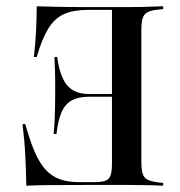

<svg xmlns="http://www.w3.org/2000/svg" viewBox="-20 -591 572 611"><path d="M391.9 -2.4H381.5H251.6Q184.7 -2.4 139.9 -2Q95.2 -1.6 63.7 0Q62.9 -46.8 60.5 -95.6Q58.1 -144.4 51.6 -196H60.5Q75 -143.5 90.3 -108.1Q105.6 -72.6 125 -51.2Q144.4 -29.8 170.6 -20.6Q196.8 -11.3 232.3 -11.3H279Q303.2 -11.3 315.3 -15.7Q327.4 -20.2 331.9 -33.1Q336.3 -46 336.3 -71V-559.7H262.1Q214.5 -559.7 184.3 -546.4Q154 -533.1 133.9 -500.4Q113.7 -467.7 96.8 -409.7H87.9Q92.7 -453.2 94.8 -493.1Q96.8 -533.1 96.8 -571Q121.8 -570.2 158.9 -569.4Q196 -568.5 250.8 -568.5H381.5H391.9Q415.3 -568.5 435.5 -569Q455.6 -569.4 472.2 -570.2Q488.7 -571 499.2 -571V-562.1L483.1 -560.5Q460.5 -558.1 449.2 -552Q437.9 -546 433.9 -532.7Q429.8 -519.4 429.8 -492.7V-78.2Q429.8 -52.4 433.9 -38.7Q437.9 -25 449.2 -19.4Q460.5 -13.7 483.1 -10.5L499.2 -8.9V0Q488.7 -0.8 472.2 -1.2Q455.6 -1.6 435.5 -2Q415.3 -2.4 391.9 -2.4ZM360.5 -283.1H198.4V-291.9H360.5ZM159.7 -164.5H150.8Q153.2 -191.9 154 -212.9Q154.8 -233.9 155.2 -251.2Q155.6 -268.5 155.6 -287.1Q155.6 -308.9 155.6 -335.1Q155.6 -361.3 153.2 -409.7H162.1Q170.2 -347.6 193.5 -319.8Q216.9 -291.9 262.1 -291.9V-283.1Q229 -283.1 208.1 -271.4Q187.1 -259.7 175.8 -233.9Q164.5 -208.1 159.7 -164.5Z"/></svg>

Font: Playfair 144pt SemiCondensed Medium
Style: Regular
Weight: 500
Width: 4
Designer: Claus Eggers Sørensen
Foundry: Claus Eggers Sørensen
Version: Version 2.203